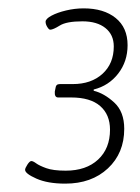

<svg xmlns="http://www.w3.org/2000/svg" viewBox="-20 -783 335 459"><path d="M136 -344Q94 -344 67 -356Q40 -368 40 -377Q40 -381 45.5 -389.5Q51 -398 55 -398Q59 -398 66.5 -392.5Q74 -387 90.5 -381Q107 -375 137 -375Q186 -375 214.5 -401.5Q243 -428 243 -473Q243 -509 219.5 -529.5Q196 -550 150 -550H119Q110 -550 111 -564L112 -569Q113 -577 115.5 -579.5Q118 -582 123 -582H154Q198 -582 225 -606.5Q252 -631 252 -672Q252 -700 232 -716Q212 -732 177 -732Q139 -732 123 -722Q107 -712 100 -712Q97 -712 93 -718.5Q89 -725 89 -731Q89 -738 103 -745.5Q117 -753 138 -758Q159 -763 180 -763Q228 -763 256.5 -740Q285 -717 285 -675Q285 -636 262.5 -607Q240 -578 204 -569V-566Q229 -560 253 -538Q277 -516 277 -475Q277 -417 238 -380.5Q199 -344 136 -344Z"/></svg>

Font: Asap Semi Condensed Semi Condensed Thin
Style: Italic
Weight: 100
Width: 4
Italic angle: -6°
Designer: Pablo Cosgaya
Foundry: Omnibus-Type
Version: Version 3.001; ttfautohint (v1.8.4.7-5d5b)